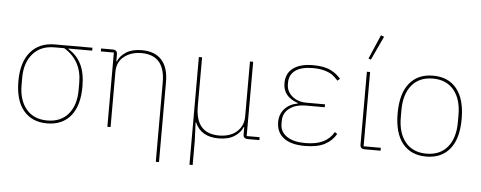

<svg xmlns="http://www.w3.org/2000/svg" viewBox="-57 -903 3140 1254"><g transform="rotate(5 1512.5 -275.5)"><path d="M60.1 -247.1Q60.1 -370.6 117.4 -438.2Q174.8 -505.9 275.9 -505.9H522.9V-486.8H367.2V-483.9Q423.8 -450.2 451.9 -392.8Q480 -335.4 480 -247.1Q480 -121.6 424.8 -54.7Q369.6 12.2 270 12.2Q170.4 12.2 115.2 -54.7Q60.1 -121.6 60.1 -247.1ZM457 -223.1V-271Q457 -415.5 339.8 -486.8H275.9Q184.6 -486.8 133.8 -427.5Q83 -368.2 83 -271V-223.1Q83 -124 132.1 -65.4Q181.2 -6.8 270 -6.8Q358.9 -6.8 408 -65.4Q457 -124 457 -223.1Z M1000 200.2V-320.8Q1000 -499 844.7 -499Q778.3 -499 732.2 -463.1Q686 -427.2 686 -361.8V0H665V-486.8H579.6V-505.9H656.7Q686 -505.9 686 -477.1V-430.2H689Q704.1 -467.8 743.7 -492.9Q783.2 -518.1 846.7 -518.1Q931.6 -518.1 976.3 -468.8Q1021 -419.4 1021 -325.2V200.2Z M1220.7 200.2V-505.9H1241.7V-185.1Q1241.7 -6.8 1396.5 -6.8Q1439.5 -6.8 1474.6 -21.5Q1509.8 -36.1 1532.7 -68.1Q1555.7 -100.1 1555.7 -144V-505.9H1576.7V-19H1661.6V0H1585Q1555.7 0 1555.7 -28.8V-76.2H1552.7Q1537.6 -38.6 1497.8 -13.2Q1458 12.2 1394.5 12.2Q1279.3 12.2 1239.7 -79.1H1236.8L1241.7 43.9V200.2Z M1959.5 12.2Q1869.1 12.2 1821.3 -24.7Q1773.4 -61.5 1773.4 -128.9Q1773.4 -179.7 1805.2 -215.1Q1836.9 -250.5 1890.6 -259.8V-263.2Q1792.5 -295.9 1792.5 -384.8Q1792.5 -449.7 1838.9 -483.9Q1885.3 -518.1 1969.2 -518.1Q2006.8 -518.1 2036.6 -512.2Q2066.4 -506.3 2087.9 -494.9Q2109.4 -483.4 2123 -472.2Q2136.7 -460.9 2151.4 -444.8L2135.3 -431.2Q2116.7 -452.1 2100.1 -465.1Q2083.5 -478 2049.8 -488.5Q2016.1 -499 1970.2 -499Q1893.6 -499 1854.5 -470.5Q1815.4 -441.9 1815.4 -391.1V-378.9Q1815.4 -333.5 1852.3 -301.8Q1889.2 -270 1947.3 -270H2068.4V-251H1946.3Q1877.4 -251 1836.9 -220Q1796.4 -189 1796.4 -138.2V-117.2Q1796.4 -66.4 1840.1 -36.6Q1883.8 -6.8 1959.5 -6.8Q2032.2 -6.8 2077.1 -28.6Q2122.1 -50.3 2148.4 -95.2L2164.6 -84Q2137.7 -37.6 2089.4 -12.7Q2041 12.2 1959.5 12.2Z M2341.3 -586.9 2325.2 -592.8 2393.1 -751 2414.1 -743.2ZM2351.1 0Q2322.3 0 2322.3 -28.8V-505.9H2343.3V-19H2456.1V0Z M2910.9 -55.7Q2856 12.2 2755.9 12.2Q2655.8 12.2 2600.8 -55.7Q2545.9 -123.5 2545.9 -252.9Q2545.9 -382.3 2600.8 -450.2Q2655.8 -518.1 2755.9 -518.1Q2856 -518.1 2910.9 -450.2Q2965.8 -382.3 2965.8 -252.9Q2965.8 -123.5 2910.9 -55.7ZM2942.9 -229V-276.9Q2942.9 -380.4 2893.8 -439.7Q2844.7 -499 2755.9 -499Q2667 -499 2617.9 -439.7Q2568.8 -380.4 2568.8 -276.9V-229Q2568.8 -125.5 2617.9 -66.2Q2667 -6.8 2755.9 -6.8Q2844.7 -6.8 2893.8 -66.2Q2942.9 -125.5 2942.9 -229Z"/></g></svg>

Font: Anuphan Thin
Style: Regular
Weight: 250
Designer: Mike Abbink, Paul van der Laan, Pieter van Rosmalen, Mint Tantisuwanna
Foundry: Bold Monday; Cadson Demak
Version: Version 3.002;hotconv 1.0.109;makeotfexe 2.5.65596